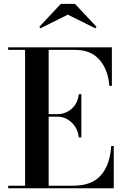

<svg xmlns="http://www.w3.org/2000/svg" viewBox="-20 -1002 662 1022"><path d="M341 -924 195.5 -851.5 189 -859 304 -981.5H379L494 -859L487 -851.5ZM399.5 -270.5Q394 -319.5 361.2 -350.2Q328.5 -381 285 -381H239V-13.5H370Q468.5 -13.5 517.2 -69.2Q566 -125 572 -225H585.5V0H23.5V-13.5H113.5V-736.5H23.5V-750H575.5V-545H562Q556 -630 510 -683.2Q464 -736.5 380 -736.5H239V-394.5H285Q329 -394.5 361.5 -423Q394 -451.5 399.5 -500.5H413V-270.5Z"/></svg>

Font: Bodoni* 16pt Medium
Style: Regular
Weight: 500
Version: Version 2.3